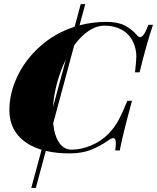

<svg xmlns="http://www.w3.org/2000/svg" viewBox="-20 -728 760 929"><path d="M655.3 -377.9H633.3Q639.6 -433.6 639.6 -455.1Q639.6 -492.7 623.5 -525.9Q605.5 -564 569.1 -584Q532.7 -604 486.3 -604Q446.8 -604 408.9 -578.6Q371.1 -553.2 338.9 -508.3L237.3 -131.3Q243.7 -69.3 266.8 -36.6Q290 -3.9 326.7 -3.9Q372.6 -3.9 421.4 -24.4Q470.2 -44.9 506.3 -82Q532.7 -109.4 551.8 -143.6Q570.8 -177.7 596.2 -240.2H618.7Q571.3 -66.9 559.6 0H537.6Q540.5 -21 540.5 -34.2Q540.5 -59.6 527.8 -59.6Q519.5 -59.6 507.3 -50.8Q461.9 -19 418.2 -2.4Q374.5 14.2 317.4 14.2Q252 14.2 201.7 2L153.3 181.2H131.3L181.2 -3.4Q106 -25.9 65.7 -75Q25.4 -124 25.4 -195.8Q25.4 -276.4 63.7 -357.7Q102.1 -439 173.8 -503.4Q245.6 -567.9 341.3 -598.6L370.6 -708H392.6L364.7 -605.5Q428.2 -622.1 495.6 -622.1Q549.8 -622.1 583.5 -604.7Q617.2 -587.4 643.6 -557.1Q650.9 -548.3 657.7 -548.3Q676.3 -548.3 698.2 -607.9H720.2Q689 -515.6 655.3 -377.9ZM236.3 -209.5 298.8 -440.4Q272.9 -388.2 256.6 -328.1Q240.2 -268.1 236.3 -209.5Z"/></svg>

Font: TypoPRO Playfair Display SC
Style: Italic
Weight: 900
Italic angle: -14°
Designer: Claus Eggers Sørensen
Foundry: Claus Eggers Sørensen
Version: Version 1.004;PS 001.004;hotconv 1.0.70;makeotf.lib2.5.58329